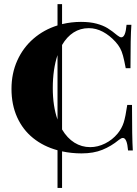

<svg xmlns="http://www.w3.org/2000/svg" viewBox="-20 -728 663 929"><path d="M622.6 0H599.6Q594.7 -60.5 574.7 -60.5Q566.9 -60.5 554.7 -50.8Q518.1 -20.5 475.3 -3.2Q432.6 14.2 374.5 14.2Q326.2 14.2 280.3 4.4V181.2H258.3V-1Q190.4 -19.5 140.4 -59.8Q90.3 -100.1 63 -160.6Q35.6 -221.2 35.6 -297.9Q35.6 -373 63.7 -435.3Q91.8 -497.6 142.1 -541Q192.4 -584.5 258.3 -605V-708H280.3V-611.3Q325.7 -622.1 371.6 -622.1Q415.5 -622.1 447.3 -613.5Q479 -605 500.7 -591.6Q522.5 -578.1 547.4 -557.1Q559.6 -547.4 566.9 -547.4Q587.4 -547.4 592.3 -607.9H615.7Q611.3 -550.3 611.3 -397.9H588.4Q581.1 -436.5 575.2 -458.3Q569.3 -480 561 -495.1Q552.7 -510.3 538.6 -525.9Q510.7 -556.6 477.8 -574.2Q444.8 -591.8 409.7 -591.8Q368.7 -591.8 335.9 -570.8Q303.2 -549.8 280.3 -510.3V-101.6Q305.2 -59.6 340.1 -37.8Q375 -16.1 416.5 -16.1Q453.1 -16.1 488.5 -33.7Q523.9 -51.3 549.3 -82Q569.3 -106.4 578.4 -134.8Q587.4 -163.1 595.7 -220.2H618.7Q618.7 -62.5 622.6 0ZM258.3 -149.4V-461.4Q235.4 -392.6 235.4 -301.8Q235.4 -214.4 258.3 -149.4Z"/></svg>

Font: TypoPRO Playfair Display SC
Style: Regular
Weight: 900
Designer: Claus Eggers Sørensen
Foundry: Claus Eggers Sørensen
Version: Version 1.004;PS 001.004;hotconv 1.0.70;makeotf.lib2.5.58329